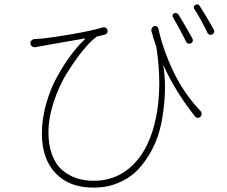

<svg xmlns="http://www.w3.org/2000/svg" viewBox="-20 -812 1040 880"><path d="M862.3 -634.8Q865.2 -628.9 863.3 -622.6Q861.3 -616.2 855 -613.3Q848.6 -610.4 842.3 -612.3Q835.9 -614.3 833 -621.1Q799.8 -687.5 772.5 -733.4Q769.5 -738.3 771 -743.2Q772.5 -748 778.3 -751Q791 -755.9 798.8 -744.1Q835 -684.6 862.3 -634.8ZM673.8 -669.9Q672.9 -677.7 676.3 -683.6Q679.7 -689.5 686.5 -692.4Q693.4 -694.3 699.2 -690.4Q705.1 -686.5 706.1 -680.7Q726.6 -585 774.9 -483.9Q823.2 -382.8 899.4 -302.7Q904.3 -297.9 904.3 -290Q904.3 -282.2 898.9 -276.9Q893.6 -271.5 886.2 -272Q878.9 -272.5 874 -278.3Q785.2 -389.6 729.5 -511.7Q729.5 -512.7 729 -512.2Q728.5 -511.7 728.5 -511.7Q736.3 -461.9 736.3 -412.1Q736.3 -393.6 735.4 -375Q731.4 -306.6 718.8 -244.6Q706.1 -182.6 678.2 -128.9Q650.4 -75.2 613.8 -36.1Q577.1 2.9 524.4 25.4Q471.7 47.9 409.2 47.9Q295.9 47.9 233.9 -19Q171.9 -85.9 171.9 -199.2Q171.9 -265.6 190.9 -334Q210 -402.3 240.7 -458.5Q271.5 -514.6 303.7 -557.6Q335.9 -600.6 370.1 -633.8Q370.1 -634.8 369.6 -635.7Q369.1 -636.7 368.2 -635.7Q334 -629.9 261.7 -617.2Q189.5 -604.5 173.8 -601.6Q169.9 -600.6 141.6 -595.7Q133.8 -594.7 127 -599.6Q119.1 -604.5 119.1 -614.3Q119.1 -621.1 124 -626Q128.9 -631.8 136.7 -632.8Q153.3 -633.8 167 -634.8Q218.8 -639.6 312 -655.8Q405.3 -671.9 451.2 -686.5Q458 -688.5 464.4 -685.1Q470.7 -681.6 472.7 -674.8Q474.6 -668 471.2 -661.6Q467.8 -655.3 460.9 -653.3Q433.6 -647.5 426.8 -645.5Q422.9 -644.5 419.9 -641.6Q393.6 -622.1 359.4 -580.1Q325.2 -538.1 288.6 -480Q252 -421.9 227.1 -347.2Q202.1 -272.5 202.1 -204.1Q202.1 -145.5 219.2 -101.1Q236.3 -56.6 266.1 -31.7Q295.9 -6.8 331.5 4.9Q367.2 16.6 410.2 16.6Q517.6 16.6 592.3 -59.1Q667 -134.8 695.3 -274.4Q710 -347.7 710 -430.7Q710 -506.8 697.3 -592.8Q697.3 -596.7 695.3 -600.6Q683.6 -633.8 673.8 -669.9ZM870.1 -771.5Q868.2 -774.4 868.2 -778.3Q868.2 -786.1 875 -789.1Q879.9 -792 883.8 -792Q890.6 -792 895.5 -784.2Q929.7 -731.4 960 -675.8Q961.9 -671.9 961.9 -668Q961.9 -666 960.9 -663.1Q959 -657.2 953.1 -654.3Q949.2 -652.3 946.3 -652.3Q943.4 -652.3 940.4 -653.3Q933.6 -655.3 930.7 -662.1Q897.5 -730.5 870.1 -771.5Z"/></svg>

Font: Gen Jyuu Gothic ExtraLight
Style: Regular
Weight: 100
Designer: [Source Han Sans]
Ryoko NISHIZUKA  (kana & ideographs); Paul D. Hunt (Latin, Greek & Cyrillic); Wenlong ZHANG  (bopomofo
Version: Version 1.002.20150607